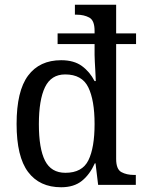

<svg xmlns="http://www.w3.org/2000/svg" viewBox="-20 -780 610 810"><path d="M238 10Q147 10 98.5 -54.5Q50 -119 50 -257Q50 -396 98.5 -461Q147 -526 238 -526Q292 -526 325.5 -501.5Q359 -477 379 -438H384Q384 -439 383.5 -452Q383 -465 382 -483.5Q381 -502 380 -519.5Q379 -537 379 -548V-594H223V-639H379V-650Q379 -694 356.5 -706Q334 -718 304 -718H296V-760H470V-639H554V-594H470V-110Q470 -66 492 -54Q514 -42 545 -42H553V0H394L383 -91H380Q359 -44 325.5 -17Q292 10 238 10ZM256 -51Q327 -51 353 -104Q379 -157 379 -257Q379 -357 352.5 -411.5Q326 -466 255 -466Q196 -466 170 -412.5Q144 -359 144 -256Q144 -153 170 -102Q196 -51 256 -51Z"/></svg>

Font: Noto Serif Khmer SemiCondensed
Style: Regular
Weight: 400
Width: 4
Designer: Danh Hong and the Monotype Design Team
Foundry: Monotype Imaging Inc.
Version: Version 2.004; ttfautohint (v1.8.4.7-5d5b)